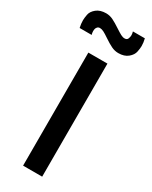

<svg xmlns="http://www.w3.org/2000/svg" viewBox="-279 -1008 838 1059"><g transform="rotate(30 140.0 -478.5)"><path d="M223.5 -800Q200.5 -800 178.8 -810.5Q157 -821 127.5 -841Q105.5 -856 92.2 -862.8Q79 -869.5 67.5 -869.5Q57 -869.5 50.8 -862Q44.5 -854.5 43.8 -846.5Q43 -838.5 43 -836Q43 -825 46.5 -813.5H-30Q-35.5 -838 -35.5 -859.5Q-35.5 -874 -31.2 -896.8Q-27 -919.5 -4 -938.2Q19 -957 57 -957Q80 -957 101.5 -946.5Q123 -936 153 -916Q175 -901.5 188.2 -894.5Q201.5 -887.5 213 -887.5Q228.5 -887.5 233 -899.5Q237.5 -911.5 237.5 -921Q237.5 -931.5 234 -944H310Q316 -920 316 -898Q316 -884 311.5 -861Q307 -838 284.2 -819Q261.5 -800 223.5 -800ZM79.5 0V-720H201V0Z"/></g></svg>

Font: Vela Sans Bd
Style: Bold
Weight: 700
Designer: Principal design: Mikhail Sharanda - project Manrope.
Design modification: Ravid Balaliev
Foundry: Mikhail Sharanda
Version: Version 1.001